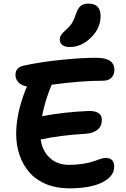

<svg xmlns="http://www.w3.org/2000/svg" viewBox="-20 -1052 691 1054"><path d="M362.8 -793.9Q336.4 -793.9 322.3 -804.9Q308.1 -815.9 308.1 -835Q308.1 -849.6 316.7 -861.6Q325.2 -873.5 344.2 -890.1Q365.7 -909.2 376.5 -927.5Q387.2 -945.8 397.9 -978Q408.2 -1008.3 423.8 -1020.3Q439.5 -1032.2 464.8 -1032.2Q532.2 -1032.2 532.2 -963.9Q532.2 -897.5 479.5 -845.7Q426.8 -793.9 362.8 -793.9ZM358.9 -18.1Q288.6 -18.1 232.9 -41.3Q177.2 -64.5 141.6 -105.5Q106 -146.5 87.4 -200.4Q68.8 -254.4 68.8 -317.9Q68.8 -431.2 123 -565.9Q124 -567.4 125.5 -571.5Q127 -575.7 127.9 -577.1Q97.2 -583 81.1 -600.1Q64.9 -617.2 64.9 -641.1Q64.9 -680.2 106.9 -690.9Q197.8 -711.4 312.7 -723.1Q427.7 -734.9 507.8 -734.9Q607.9 -734.9 607.9 -668.9Q607.9 -642.1 592 -625.5Q576.2 -608.9 545.9 -608.9Q424.8 -608.9 263.2 -586.9Q225.1 -492.7 210.9 -414.1Q328.1 -437 469.2 -442.9Q539.1 -442.9 539.1 -394Q539.1 -358.9 514.9 -339.6Q490.7 -320.3 452.1 -317.9Q309.6 -309.6 203.1 -286.1Q212.4 -223.1 253.7 -185.1Q294.9 -147 357.9 -147Q399.4 -147 435.8 -152.8Q472.2 -158.7 492.2 -166Q512.2 -173.3 530.5 -179.2Q548.8 -185.1 559.1 -185.1Q606.9 -185.1 606.9 -137.2Q606.9 -84 541.7 -51Q476.6 -18.1 358.9 -18.1Z"/></svg>

Font: Shantell Sans Bouncy
Style: Regular
Weight: 600
Designer: Stephen Nixon, Anya Danilova, Shantell Martin
Foundry: Arrow Type
Version: Version 1.006;[9816181b4]